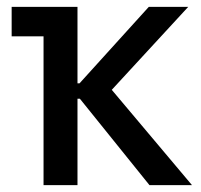

<svg xmlns="http://www.w3.org/2000/svg" viewBox="-20 -540 585 560"><path d="M107 0H206V-252H213L416 0H540L306 -278L529 -520H414L212 -297H206V-520H14V-434H107Z"/></svg>

Font: Fixel Text Medium
Style: Regular
Weight: 500
Width: 4
Designer: AlfaBravo + MacPaw
Foundry: Kyrylo Tkachov, Marchela Mozhyna, Serhii Makarenko, Maria Weinstein, Zakhar Kryvoshyya
Version: Version 1.211